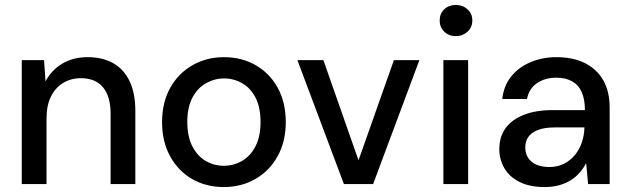

<svg xmlns="http://www.w3.org/2000/svg" viewBox="-20 -744 2544 776"><path d="M68 0V-501H158L164 -415Q188 -461 232 -487Q276 -513 334 -513Q394 -513 437 -489Q480 -465 503.5 -416.5Q527 -368 527 -295V0H427V-284Q427 -355 396 -391.5Q365 -428 307 -428Q267 -428 235.5 -409Q204 -390 186 -354Q168 -318 168 -265V0Z M884 12Q813 12 756.5 -20.5Q700 -53 667.5 -112.5Q635 -172 635 -250Q635 -330 668 -389Q701 -448 758 -480.5Q815 -513 885 -513Q957 -513 1013.5 -480.5Q1070 -448 1102.5 -389Q1135 -330 1135 -250Q1135 -172 1102 -112.5Q1069 -53 1012 -20.5Q955 12 884 12ZM884 -74Q924 -74 958 -93.5Q992 -113 1012.5 -152.5Q1033 -192 1033 -251Q1033 -310 1013 -349Q993 -388 959 -407.5Q925 -427 886 -427Q847 -427 812.5 -407.5Q778 -388 757.5 -349Q737 -310 737 -251Q737 -192 757.5 -152.5Q778 -113 811.5 -93.5Q845 -74 884 -74Z M1370 0 1182 -501H1287L1429 -96L1572 -501H1675L1488 0Z M1772 0V-501H1872V0ZM1822 -598Q1794 -598 1775.5 -616Q1757 -634 1757 -661Q1757 -689 1775.5 -706.5Q1794 -724 1822 -724Q1850 -724 1869.5 -706.5Q1889 -689 1889 -661Q1889 -634 1869.5 -616Q1850 -598 1822 -598Z M2182 12Q2120 12 2079 -9Q2038 -30 2018 -65Q1998 -100 1998 -142Q1998 -191 2023.5 -226Q2049 -261 2097.5 -280Q2146 -299 2213 -299H2344Q2344 -343 2331 -372Q2318 -401 2292 -415.5Q2266 -430 2228 -430Q2183 -430 2150.5 -408Q2118 -386 2110 -344H2010Q2016 -398 2046.5 -435.5Q2077 -473 2125 -493Q2173 -513 2228 -513Q2298 -513 2346 -488Q2394 -463 2419 -418Q2444 -373 2444 -310V0H2357L2349 -85Q2339 -65 2323.5 -47Q2308 -29 2287.5 -16Q2267 -3 2240.5 4.5Q2214 12 2182 12ZM2201 -69Q2233 -69 2259 -82Q2285 -95 2303.5 -117.5Q2322 -140 2331.5 -168Q2341 -196 2342 -227V-229H2223Q2180 -229 2153.5 -218.5Q2127 -208 2115 -190Q2103 -172 2103 -148Q2103 -124 2114.5 -106Q2126 -88 2148 -78.5Q2170 -69 2201 -69Z"/></svg>

Font: DM Sans 17pt Medium
Style: Regular
Weight: 500
Version: Version 4.004;gftools[0.9.30]